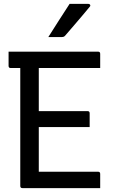

<svg xmlns="http://www.w3.org/2000/svg" viewBox="-20 -965 590 985"><path d="M95 0Q84 0 84 -11V-616H35Q24 -616 24 -627V-700H483Q494 -700 494 -689V-616H179V-395H429Q440 -395 440 -384V-313H179V-84H483Q494 -84 494 -73V0ZM337 -945H434Q440 -945 442.5 -940Q445 -935 440 -930Q416 -901 399.5 -881.5Q383 -862 364.5 -840.5Q346 -819 315 -783Q309 -775 298 -775H228Q257 -821 282 -860Q307 -899 337 -945Z"/></svg>

Font: Recursive Sn Lnr St
Style: Regular
Weight: 400
Version: Version 1.079;hotconv 1.0.112;makeotfexe 2.5.65598; ttfautoh